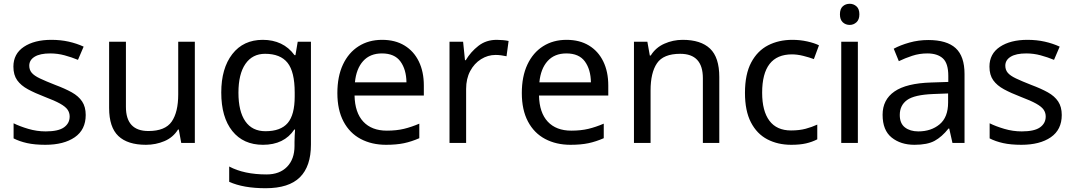

<svg xmlns="http://www.w3.org/2000/svg" viewBox="-20 -757 5689 1017"><path d="M434 -148Q434 -70 376 -30Q318 10 220 10Q164 10 123.5 1Q83 -8 52 -24V-104Q84 -88 129.5 -74.5Q175 -61 222 -61Q289 -61 319 -82.5Q349 -104 349 -140Q349 -160 338 -176Q327 -192 298.5 -208Q270 -224 217 -244Q165 -264 128 -284Q91 -304 71 -332Q51 -360 51 -404Q51 -472 106.5 -509Q162 -546 252 -546Q301 -546 343.5 -536.5Q386 -527 423 -510L393 -440Q359 -454 322 -464Q285 -474 246 -474Q192 -474 163.5 -456.5Q135 -439 135 -409Q135 -387 148 -371.5Q161 -356 191.5 -341.5Q222 -327 273 -307Q324 -288 360 -268Q396 -248 415 -219.5Q434 -191 434 -148Z M1012 -536V0H940L927 -71H923Q897 -29 851 -9.5Q805 10 753 10Q656 10 607 -36.5Q558 -83 558 -185V-536H647V-191Q647 -63 766 -63Q855 -63 889.5 -113Q924 -163 924 -257V-536Z M1372 -546Q1425 -546 1467.5 -526Q1510 -506 1540 -465H1545L1557 -536H1627V9Q1627 124 1568.5 182Q1510 240 1387 240Q1269 240 1194 206V125Q1273 167 1392 167Q1461 167 1500.5 126.5Q1540 86 1540 16V-5Q1540 -17 1541 -39.5Q1542 -62 1543 -71H1539Q1485 10 1373 10Q1269 10 1210.5 -63Q1152 -136 1152 -267Q1152 -395 1210.5 -470.5Q1269 -546 1372 -546ZM1384 -472Q1317 -472 1280 -418.5Q1243 -365 1243 -266Q1243 -167 1279.5 -114.5Q1316 -62 1386 -62Q1467 -62 1504 -105.5Q1541 -149 1541 -246V-267Q1541 -377 1503 -424.5Q1465 -472 1384 -472Z M2004 -546Q2073 -546 2122.5 -516Q2172 -486 2198.5 -431.5Q2225 -377 2225 -304V-251H1858Q1860 -160 1904.5 -112.5Q1949 -65 2029 -65Q2080 -65 2119.5 -74.5Q2159 -84 2201 -102V-25Q2160 -7 2120 1.5Q2080 10 2025 10Q1949 10 1890.5 -21Q1832 -52 1799.5 -113.5Q1767 -175 1767 -264Q1767 -352 1796.5 -415Q1826 -478 1879.5 -512Q1933 -546 2004 -546ZM2003 -474Q1940 -474 1903.5 -433.5Q1867 -393 1860 -321H2133Q2132 -389 2101 -431.5Q2070 -474 2003 -474Z M2611 -546Q2626 -546 2643.5 -544.5Q2661 -543 2674 -540L2663 -459Q2650 -462 2634.5 -464Q2619 -466 2605 -466Q2564 -466 2528 -443.5Q2492 -421 2470.5 -380.5Q2449 -340 2449 -286V0H2361V-536H2433L2443 -438H2447Q2473 -482 2514 -514Q2555 -546 2611 -546Z M2981 -546Q3050 -546 3099.5 -516Q3149 -486 3175.5 -431.5Q3202 -377 3202 -304V-251H2835Q2837 -160 2881.5 -112.5Q2926 -65 3006 -65Q3057 -65 3096.5 -74.5Q3136 -84 3178 -102V-25Q3137 -7 3097 1.5Q3057 10 3002 10Q2926 10 2867.5 -21Q2809 -52 2776.5 -113.5Q2744 -175 2744 -264Q2744 -352 2773.5 -415Q2803 -478 2856.5 -512Q2910 -546 2981 -546ZM2980 -474Q2917 -474 2880.5 -433.5Q2844 -393 2837 -321H3110Q3109 -389 3078 -431.5Q3047 -474 2980 -474Z M3596 -546Q3692 -546 3741 -499.5Q3790 -453 3790 -349V0H3703V-343Q3703 -472 3583 -472Q3494 -472 3460 -422Q3426 -372 3426 -278V0H3338V-536H3409L3422 -463H3427Q3453 -505 3499 -525.5Q3545 -546 3596 -546Z M4171 10Q4100 10 4044.5 -19Q3989 -48 3957.5 -109Q3926 -170 3926 -265Q3926 -364 3959 -426Q3992 -488 4048.5 -517Q4105 -546 4177 -546Q4218 -546 4256 -537.5Q4294 -529 4318 -517L4291 -444Q4267 -453 4235 -461Q4203 -469 4175 -469Q4017 -469 4017 -266Q4017 -169 4055.5 -117.5Q4094 -66 4170 -66Q4214 -66 4247.5 -75Q4281 -84 4309 -97V-19Q4282 -5 4249.5 2.5Q4217 10 4171 10Z M4481 -737Q4501 -737 4516.5 -723.5Q4532 -710 4532 -681Q4532 -653 4516.5 -639Q4501 -625 4481 -625Q4459 -625 4444 -639Q4429 -653 4429 -681Q4429 -710 4444 -723.5Q4459 -737 4481 -737ZM4524 -536V0H4436V-536Z M4897 -545Q4995 -545 5042 -502Q5089 -459 5089 -365V0H5025L5008 -76H5004Q4969 -32 4930.5 -11Q4892 10 4824 10Q4751 10 4703 -28.5Q4655 -67 4655 -149Q4655 -229 4718 -272.5Q4781 -316 4912 -320L5003 -323V-355Q5003 -422 4974 -448Q4945 -474 4892 -474Q4850 -474 4812 -461.5Q4774 -449 4741 -433L4714 -499Q4749 -518 4797 -531.5Q4845 -545 4897 -545ZM4923 -259Q4823 -255 4784.5 -227Q4746 -199 4746 -148Q4746 -103 4773.5 -82Q4801 -61 4844 -61Q4912 -61 4957 -98.5Q5002 -136 5002 -214V-262Z M5604 -148Q5604 -70 5546 -30Q5488 10 5390 10Q5334 10 5293.5 1Q5253 -8 5222 -24V-104Q5254 -88 5299.5 -74.5Q5345 -61 5392 -61Q5459 -61 5489 -82.5Q5519 -104 5519 -140Q5519 -160 5508 -176Q5497 -192 5468.5 -208Q5440 -224 5387 -244Q5335 -264 5298 -284Q5261 -304 5241 -332Q5221 -360 5221 -404Q5221 -472 5276.5 -509Q5332 -546 5422 -546Q5471 -546 5513.5 -536.5Q5556 -527 5593 -510L5563 -440Q5529 -454 5492 -464Q5455 -474 5416 -474Q5362 -474 5333.5 -456.5Q5305 -439 5305 -409Q5305 -387 5318 -371.5Q5331 -356 5361.5 -341.5Q5392 -327 5443 -307Q5494 -288 5530 -268Q5566 -248 5585 -219.5Q5604 -191 5604 -148Z"/></svg>

Font: Noto Sans Nabataean
Style: Regular
Weight: 400
Designer: Monotype Design Team
Foundry: Monotype Imaging Inc.
Version: Version 2.001; ttfautohint (v1.8.4.7-5d5b)